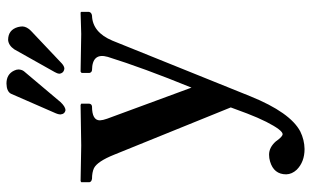

<svg xmlns="http://www.w3.org/2000/svg" viewBox="-198 -499 930 573"><g transform="rotate(-90 266.5 -212.0)"><path d="M432.1 -340.8 266.1 70.8Q217.8 189.9 161.1 219.7Q136.2 231.9 108.9 232.4Q70.3 232.4 46.9 209Q33.7 194.8 33.2 177.7Q33.2 140.6 71.8 129.4Q81.5 126.5 91.8 126.5Q113.8 126.5 131.8 147Q133.3 148.9 133.8 149.9Q146 166.5 152.8 167Q165 167 189.9 118.2Q202.6 92.8 214.8 61L232.9 12.2L91.8 -335.9Q71.8 -385.7 51.8 -396Q39.1 -401.9 20 -401.9Q11.2 -403.3 9.8 -409.2V-434.1L13.2 -436Q14.2 -436 119.1 -434.1L240.2 -436L244.1 -434.1V-410.2Q243.2 -402.8 235.8 -401.9Q194.3 -401.9 194.3 -378.4Q194.8 -369.1 199.2 -356.9L292 -105Q351.1 -250 383.8 -355Q397 -401.4 344.2 -401.9Q337.4 -402.8 335.9 -409.2V-433.1L339.8 -436Q340.8 -436 452.1 -434.1L516.1 -436L518.1 -434.1V-411.1Q516.6 -403.3 506.8 -401.9Q457 -400.4 432.1 -340.8ZM474.6 -608.9Q473.6 -596.2 461.9 -584.5L363.8 -491.7Q356 -484.9 349.1 -484.4Q335.4 -485.8 333.5 -499Q334 -505.9 338.4 -513.2L406.2 -633.8Q418 -650.9 434.1 -652.3Q464.4 -652.3 472.7 -623Q474.6 -615.7 474.6 -608.9ZM346.2 -621.1Q345.7 -611.3 340.8 -605L249 -496.1Q235.8 -481.9 225.1 -481Q212.9 -482.9 211.9 -496.6Q212.4 -503.4 215.3 -509.8L273.9 -644Q280.8 -656.7 304.2 -657.2Q332 -657.2 342.8 -634.3Q346.2 -627.4 346.2 -621.1Z"/></g></svg>

Font: Linux Libertine O
Style: Semibold
Weight: 700
Designer: Philipp H. Poll
Foundry: Philipp H. Poll
Version: Version 5.0.0